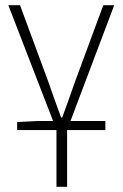

<svg xmlns="http://www.w3.org/2000/svg" viewBox="-20 -500 471 738"><path d="M197 218H238V0H385V-35H251L419 -480H377L268 -185C252 -139 235 -91 219 -48H215C199 -91 182 -139 166 -185L57 -480H12L184 -35H124L46 -31V0H197Z"/></svg>

Font: Source Sans Pro Light
Style: Regular
Weight: 300
Designer: Paul D. Hunt
Foundry: Adobe Systems Incorporated
Version: Version 3.006;hotconv 1.0.111;makeotfexe 2.5.65597